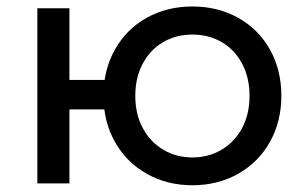

<svg xmlns="http://www.w3.org/2000/svg" viewBox="-20 -555 916 581"><path d="M293.1 -265.3Q293.1 -343.2 327.7 -404.9Q362.3 -466.7 423.8 -501.1Q485.3 -535.4 562.2 -535.4Q639.1 -535.4 700.7 -501.1Q762.3 -466.7 796.9 -404.9Q831.4 -343.2 831.4 -265.3Q831.4 -187.4 796.9 -125.7Q762.3 -64 700.8 -29.2Q639.2 5.6 562.3 5.6Q485.4 5.6 423.9 -29.2Q362.3 -64 327.7 -125.7Q293.1 -187.4 293.1 -265.3ZM93 -529.9H190.1V-313.1H349.4V-223.9H190.1V0H93ZM735.1 -265Q735.1 -320.4 712.5 -362.6Q689.9 -404.9 650.8 -427.6Q611.7 -450.4 562.3 -450.4Q512.9 -450.4 473.8 -427.6Q434.7 -404.9 412.1 -362.6Q389.4 -320.4 389.4 -265Q389.4 -209.6 412 -167.5Q434.6 -125.5 473.9 -102Q513.3 -78.6 562.3 -78.6Q611.2 -78.6 650.6 -102Q690 -125.5 712.6 -167.5Q735.1 -209.6 735.1 -265Z"/></svg>

Font: iiserrat Thin
Style: Regular
Weight: 100
Designer: Akira Ohta
Foundry: Akira Ohta
Version: Version 1.200;Glyphs 3.3.1 (3343)